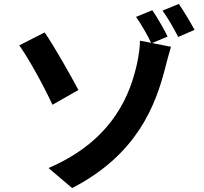

<svg xmlns="http://www.w3.org/2000/svg" viewBox="-20 -887 1040 977"><path d="M207 -722 78 -656C124 -592 197 -461 247 -354L379 -429C342 -499 256 -652 207 -722ZM890 -867 807 -833C834 -797 865 -740 887 -699L970 -735C951 -770 915 -831 890 -867ZM755 -835 672 -801C698 -765 729 -711 749 -669L692 -680C693 -655 687 -608 677 -562C646 -425 568 -178 227 -32L347 70C677 -100 772 -350 821 -543C826 -563 839 -613 850 -649L754 -668L833 -701C815 -738 780 -799 755 -835Z"/></svg>

Font: Noto Sans HK
Style: Bold
Weight: 700
Designer: Ryoko NISHIZUKA 西塚涼子 (kana, bopomofo & ideographs); Paul D. Hunt (Latin, Greek & Cyrillic); Sandoll Communications 산돌커뮤니
Foundry: Adobe
Version: Version 2.002;hotconv 1.0.116;makeotfexe 2.5.65601